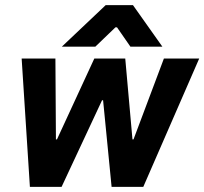

<svg xmlns="http://www.w3.org/2000/svg" viewBox="-20 -725 793 745"><path d="M64 -498H195L197 -184H201L346 -498H466L494 -184H498L616 -498H753L536 0H413L380 -336H376L219 0H96ZM390 -705H496L610 -544H486L434 -619H428L350 -544H220Z"/></svg>

Font: Chakra Petch
Style: Bold Italic
Weight: 700
Italic angle: -10°
Designer: Katatrad Aksorn Co.,Ltd.
Foundry: Cadson Demak Co.,Ltd.
Version: Version 1.000; ttfautohint (v1.6)